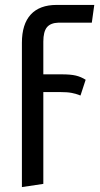

<svg xmlns="http://www.w3.org/2000/svg" viewBox="-20 -547 405 780"><path d="M156 -378V-245H231Q267 -245 288 -240Q309 -235 328 -223L307 -159Q289 -166 271.5 -169.5Q254 -173 224 -173H156V200L69 213V-373Q69 -449 105 -488Q141 -527 210 -527H363L353 -455H218Q185 -454 170.5 -436Q156 -418 156 -378Z"/></svg>

Font: Fira Sans Compressed
Style: Regular
Weight: 400
Width: 1
Designer: bBox Type GmbH & Carrois Corporate GbR & Edenspiekermann AG
Foundry: bBox Type GmbH & Carrois Corporate GbR & Edenspiekermann AG
Version: Version 4.301